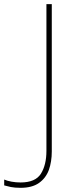

<svg xmlns="http://www.w3.org/2000/svg" viewBox="-118 -734 369 928"><path d="M-18.6 173.8Q-46.9 173.8 -65.7 169.9Q-84.5 166 -97.7 162.1V133.8Q-83.5 140.1 -62.5 144Q-41.5 147.9 -18.6 147.9Q53.2 147.9 79.8 105.5Q106.4 63 106.4 -4.9V-713.9H132.3V-2Q132.3 47.4 118.2 87.4Q103.5 127 70.3 150.4Q37.1 173.8 -18.6 173.8Z"/></svg>

Font: Nokora Thin
Style: Regular
Weight: 100
Designer: Danh Hong
Version: Version 8.000; ttfautohint (v1.8.3)